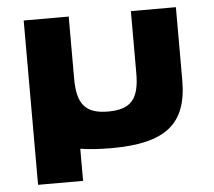

<svg xmlns="http://www.w3.org/2000/svg" viewBox="-48 -566 839 752"><g transform="rotate(-5 371.0 -190.0)"><path d="M248.8 -269V-513H71.8V-226V133H248.8V6.8C284.7 12.3 325.4 15 371 15C584.2 15 670.2 -54 670.2 -226V-513H493.2V-269C493.2 -168 460.5 -129 371 -129C281.5 -129 248.8 -168 248.8 -269Z"/></g></svg>

Font: Hussar
Style: BdSuprExt
Weight: 700
Foundry: Cannot Into Space Fonts
Version: Version 2.00